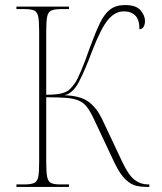

<svg xmlns="http://www.w3.org/2000/svg" viewBox="-20 -740 641 760"><path d="M45 0V-10H77Q103 -10 115.5 -16Q128 -22 131.5 -40.5Q135 -59 135 -98V-616Q135 -654 131.5 -673Q128 -692 116 -698Q104 -704 78 -704H45V-714H253V-704H222Q195 -704 182.5 -698Q170 -692 166.5 -673Q163 -654 163 -616V-365Q203 -365 224 -370.5Q245 -376 256 -386.5Q267 -397 278 -413Q286 -425 301 -460Q316 -495 337 -555Q358 -612 375.5 -648.5Q393 -685 416 -702.5Q439 -720 475 -720Q519 -720 536.5 -699Q554 -678 554 -657Q554 -645 549 -635Q544 -625 532 -624Q532 -662 515.5 -678.5Q499 -695 470 -695Q435 -695 407 -661Q379 -627 344 -536Q318 -466 293.5 -418Q269 -370 235 -363Q298 -361 330 -337.5Q362 -314 383 -271L465 -97Q490 -45 513.5 -27.5Q537 -10 565 -10H571V0H564Q541 0 520 -4.5Q499 -9 477.5 -29Q456 -49 434 -94L352 -268Q338 -298 325 -315.5Q312 -333 292.5 -341.5Q273 -350 242.5 -352.5Q212 -355 163 -355V-99Q163 -60 166.5 -41Q170 -22 181.5 -16Q193 -10 217 -10H253V0Z"/></svg>

Font: Noto Serif Display SemiCondensed Thin
Style: Regular
Weight: 100
Width: 4
Designer: Monotype Design Team
Foundry: Monotype Imaging Inc.
Version: Version 2.009